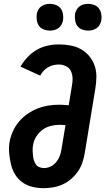

<svg xmlns="http://www.w3.org/2000/svg" viewBox="-20 -975 550 1003"><path d="M208 8Q178 8 149 1Q120 -6 97 -22.5Q74 -39 59 -63.5Q44 -88 37.5 -116Q31 -144 28 -174Q25 -204 30 -234Q35 -262 47.5 -289.5Q60 -317 79.5 -340Q99 -363 124.5 -380.5Q150 -398 177 -408.5Q204 -419 233 -423.5Q262 -428 290 -428Q303 -428 315 -427Q327 -426 339 -425L356 -529Q360 -549 359 -568.5Q358 -588 350 -604.5Q342 -621 324 -629.5Q306 -638 287 -638Q272 -638 258 -634.5Q244 -631 231 -623.5Q218 -616 207.5 -604.5Q197 -593 190 -580L87 -627Q102 -653 123.5 -676Q145 -699 172 -714.5Q199 -730 228.5 -736.5Q258 -743 287 -743Q318 -743 348 -737.5Q378 -732 403 -718Q428 -704 446.5 -681.5Q465 -659 474.5 -631.5Q484 -604 483.5 -573Q483 -542 478 -512L423 -177Q419 -152 411 -127.5Q403 -103 388 -81Q373 -59 352.5 -41Q332 -23 308 -12Q284 -1 258.5 3.5Q233 8 208 8ZM210 -97Q227 -97 244 -105Q261 -113 273 -127.5Q285 -142 291.5 -159Q298 -176 301 -194L322 -321Q314 -322 306 -322.5Q298 -323 290 -323Q268 -323 244.5 -317Q221 -311 202 -297Q183 -283 169.5 -261.5Q156 -240 153 -218Q150 -204 150.5 -191Q151 -178 152 -165Q153 -152 156.5 -140Q160 -128 166.5 -117.5Q173 -107 185 -102Q197 -97 210 -97ZM441 -815Q424 -815 408.5 -821Q393 -827 384 -839.5Q375 -852 372.5 -868.5Q370 -885 372 -902Q374 -913 380 -924Q386 -935 396 -942Q406 -949 417.5 -952Q429 -955 440 -955Q457 -955 472.5 -949Q488 -943 497 -930.5Q506 -918 509 -901.5Q512 -885 509 -868Q507 -857 501 -846Q495 -835 485 -828Q475 -821 463.5 -818Q452 -815 441 -815ZM241 -815Q224 -815 208.5 -821Q193 -827 184 -839.5Q175 -852 172.5 -868.5Q170 -885 172 -902Q174 -913 180 -924Q186 -935 196 -942Q206 -949 217.5 -952Q229 -955 240 -955Q257 -955 272.5 -949Q288 -943 297 -930.5Q306 -918 309 -901.5Q312 -885 309 -868Q307 -857 301 -846Q295 -835 285 -828Q275 -821 263.5 -818Q252 -815 241 -815Z"/></svg>

Font: Iosevka Curly Extrabold
Style: Italic
Weight: 800
Italic angle: -9°
Monospace: yes
Designer: Belleve Invis
Foundry: Belleve Invis
Version: Version 22.1.2; ttfautohint (v1.8.4)